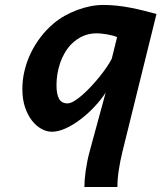

<svg xmlns="http://www.w3.org/2000/svg" viewBox="-20 -523 656 780"><path d="M322.8 236.8Q322.8 224.6 324 208Q325.2 191.4 327.9 172.4Q330.6 153.3 334.7 132.3Q338.9 111.3 344.7 90.3L409.2 -146.5Q389.2 -116.2 362.1 -87.6Q335 -59.1 305.4 -36.9Q275.9 -14.6 246.1 -1.2Q216.3 12.2 190.9 12.2Q169.4 12.2 148.2 0.5Q127 -11.2 109.6 -33.4Q92.3 -55.7 81.5 -87.9Q70.8 -120.1 70.8 -161.6Q70.8 -198.7 79.6 -235.6Q88.4 -272.5 104.7 -306.6Q121.1 -340.8 144.3 -371.3Q167.5 -401.9 196.8 -426.8Q217.3 -444.3 241.9 -458.3Q266.6 -472.2 293.2 -482.2Q319.8 -492.2 346.9 -497.6Q374 -502.9 399.9 -502.9Q427.7 -502.9 456.3 -499.8Q484.9 -496.6 512.5 -491.2Q540 -485.8 566.2 -479.2Q592.3 -472.7 615.7 -466.3L477.5 92.8Q467.8 132.8 462.4 168.5Q457 204.1 457 236.8ZM455.6 -372.1Q448.7 -375.5 438 -378.4Q427.2 -381.3 415.5 -383.3Q403.8 -385.3 392.3 -386.5Q380.9 -387.7 373.5 -387.7Q340.8 -387.7 314.9 -375.5Q289.1 -363.3 269 -342.8Q253.9 -327.1 242.7 -307.6Q231.4 -288.1 224.1 -266.4Q216.8 -244.6 213.1 -221.9Q209.5 -199.2 209.5 -176.8Q209.5 -140.1 220 -121.6Q230.5 -103 253.9 -103Q265.6 -103 281.5 -112.5Q297.4 -122.1 314.9 -137.5Q332.5 -152.8 350.8 -172.6Q369.1 -192.4 385.3 -212.4Q401.4 -232.4 414.3 -251.5Q427.2 -270.5 434.1 -284.7Z"/></svg>

Font: Andika New Basic
Style: Bold Italic
Weight: 700
Italic angle: -14°
Designer: Victor Gaultney, Annie Olsen, Pablo Ugerman
Foundry: SIL International
Version: Version 5.500